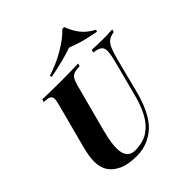

<svg xmlns="http://www.w3.org/2000/svg" viewBox="-253 -1115 1295 1295"><g transform="rotate(-45 395.0 -467.0)"><path d="M647 -528Q663 -589 665 -621.5Q667 -654 649.5 -668.5Q632 -683 589 -688L595 -708Q614 -707 645 -706Q676 -705 704 -705Q727 -705 750 -706Q773 -707 790 -708L784 -688Q751 -683 732 -669Q713 -655 700 -626Q687 -597 673 -544L608 -291Q572 -153 510 -79Q474 -37 420.5 -11.5Q367 14 305 14Q222 14 171 -10Q120 -34 96 -73Q73 -111 73 -162.5Q73 -214 93 -288L176 -602Q186 -639 184 -656.5Q182 -674 166.5 -680.5Q151 -687 117 -688L123 -708Q150 -707 198 -706Q246 -705 300 -705Q347 -705 389.5 -706Q432 -707 465 -708L459 -688Q425 -687 406 -680.5Q387 -674 376.5 -656.5Q366 -639 356 -602L268 -271Q251 -206 245.5 -158.5Q240 -111 247.5 -80.5Q255 -50 274 -35.5Q293 -21 324 -21Q399 -21 449 -54.5Q499 -88 531 -147Q563 -206 582 -280ZM497 -827Q453 -811 395.5 -796.5Q338 -782 276 -770L271 -784Q359 -812 434 -856Q509 -900 554 -948H572Q593 -893 623.5 -853.5Q654 -814 711 -784L707 -770Q658 -779 621.5 -787.5Q585 -796 555.5 -806Q526 -816 497 -827Z"/></g></svg>

Font: Playfair Display ExtraBold
Style: Italic
Weight: 800
Italic angle: -14°
Designer: Claus Eggers Sørensen
Foundry: Claus Eggers Sørensen
Version: Version 1.203